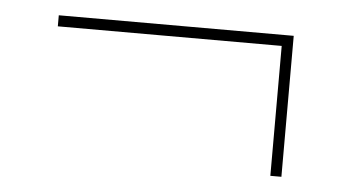

<svg xmlns="http://www.w3.org/2000/svg" viewBox="-32 -421 622 346"><g transform="rotate(5 279.5 -247.5)"><path d="M467 -120H487V-375H62V-355H467Z"/></g></svg>

Font: Noto Serif Display
Style: Regular
Weight: 400
Designer: Monotype Design Team
Foundry: Monotype Imaging Inc.
Version: Version 2.009